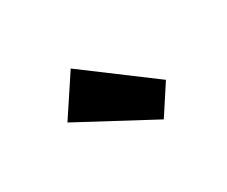

<svg xmlns="http://www.w3.org/2000/svg" viewBox="-55 -946 609 515"><g transform="rotate(-30 250.0 -688.5)"><path d="M335 -567 107 -689 187 -810 393 -656Z"/></g></svg>

Font: Lexend Deca Black
Style: Regular
Weight: 900
Designer: Bonnie Shaver-Troup, Thomas Jockin
Foundry: Lexend
Version: Version 1.007